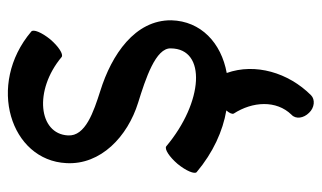

<svg xmlns="http://www.w3.org/2000/svg" viewBox="-186 -406 824 492"><g transform="rotate(-90 226.0 -160.0)"><path d="M31 -68C81 -26 136 -1 189 8C182 16 179 23 181 27C212 75 216 136 178 175C166 186 169 206 183 220C196 234 217 236 228 225C286 167 311 82 285 9C362 -5 418 -57 420 -133C421 -226 332 -286 239 -315C186 -332 122 -353 125 -398C129 -473 240 -486 326 -414C333 -409 353 -422 371 -443C389 -465 398 -487 391 -492C255 -607 61 -545 54 -402C49 -314 122 -245 209 -218C270 -199 350 -173 348 -134C347 -42 210 -51 97 -146C90 -151 70 -138 52 -117C34 -95 25 -73 31 -68Z"/></g></svg>

Font: Nupuram Condensed Medium
Style: Regular
Weight: 500
Width: 3
Designer: Santhosh Thottingal (santhosh.thottingal@gmail.com)
Foundry: SMC
Version: Version 1.000